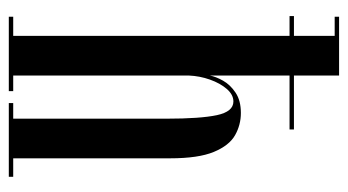

<svg xmlns="http://www.w3.org/2000/svg" viewBox="-197 -593 790 436"><g transform="rotate(90 198.0 -375.0)"><path d="M18 0V-10H61.5V-637.5H16.5V-647.5H61.5V-740H18V-750H151.5V-647.5H274V-637.5H151.5V-456.5Q154 -470 163.2 -486.5Q172.5 -503 190.5 -515Q208.5 -527 236.5 -527Q263.5 -527 287 -513.8Q310.5 -500.5 325 -465.5Q339.5 -430.5 339.5 -366.5V-10H381.5V0H214V-10H249.5V-358Q249.5 -435 241.5 -472.5Q233.5 -510 210.5 -510Q195 -510 182 -495Q169 -480 160.8 -456.8Q152.5 -433.5 151.5 -408.5V-10H187V0Z"/></g></svg>

Font: Imbue 100pt Medium
Style: Regular
Weight: 500
Designer: Tyler Finck
Foundry: Etcetera Type Company
Version: Version 1.102; ttfautohint (v1.8.3)